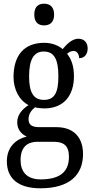

<svg xmlns="http://www.w3.org/2000/svg" viewBox="-20 -777 502 1036"><path d="M218 -640C247 -640 272 -655 272 -698C272 -742 247 -757 218 -757C188 -757 165 -742 165 -698C165 -655 188 -640 218 -640ZM198 239C355 239 428 167 428 54C428 -26 387 -91 283 -91H191C152 -91 134 -104 134 -134C134 -164 152 -185 169 -198C181 -194 205 -192 219 -192C327 -192 379 -265 379 -365C379 -425 363 -460 342 -487C353 -496 363 -502 378 -502C396 -502 407 -483 407 -463C439 -463 453 -488 453 -516C453 -544 437 -568 403 -568C364 -568 334 -530 318 -512C296 -531 261 -546 219 -546C108 -546 53 -476 53 -361C53 -295 84 -235 134 -210C98 -186 73 -157 73 -117C73 -74 99 -52 124 -40C68 -27 17 15 17 93C17 185 77 239 198 239ZM217 -238C161 -238 137 -278 137 -364C137 -454 161 -499 216 -499C273 -499 295 -456 295 -365C295 -277 274 -238 217 -238ZM200 191C121 191 91 146 91 87C91 8 137 -12 182 -12H269C323 -12 352 8 352 69C352 137 318 191 200 191Z"/></svg>

Font: Noto Serif Khmer Condensed
Style: Regular
Weight: 400
Width: 3
Designer: Danh Hong and the Monotype Design Team
Foundry: Monotype Imaging Inc.
Version: Version 2.004